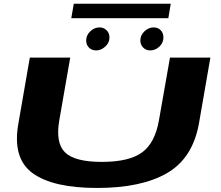

<svg xmlns="http://www.w3.org/2000/svg" viewBox="-20 -974 1150 998"><path d="M484.5 3Q715 3 848.2 -74.2Q981.5 -151.5 1014 -331.5L1073.5 -674.5H863.5L806.5 -350.5Q786 -231 718.5 -181.8Q651 -132.5 509 -132.5Q368 -132.5 317.8 -182.2Q267.5 -232 288.5 -350.5L345 -674.5H135L75.5 -331.5Q43.5 -151.5 149.2 -74.2Q255 3 484.5 3ZM480 -712Q505.5 -712 527.2 -732Q549 -752 549 -779.5Q549 -802 534 -816.8Q519 -831.5 497.5 -831.5Q470.5 -831.5 449.2 -811.2Q428 -791 428 -763.5Q428 -741.5 442.2 -726.8Q456.5 -712 480 -712ZM760.5 -712Q788 -712 808.8 -732Q829.5 -752 829.5 -779.5Q829.5 -802 815.5 -816.8Q801.5 -831.5 778 -831.5Q752 -831.5 730.8 -811.2Q709.5 -791 709.5 -763.5Q709.5 -741.5 724.2 -726.8Q739 -712 760.5 -712ZM350.5 -879.5H855L867.5 -954.5H363.5Z"/></svg>

Font: Anybody ExtraExpanded
Style: Bold Italic
Weight: 700
Width: 8
Italic angle: -10°
Version: Version 1.113;gftools[0.9.25]